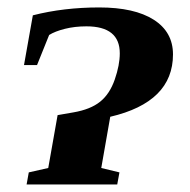

<svg xmlns="http://www.w3.org/2000/svg" viewBox="-20 -491 506 511"><path d="M50.8 0 56.6 -32.2 108.4 -43.9 133.3 -184.6 175.3 -191.9Q220.7 -199.7 246.3 -220.2Q272 -240.7 285.4 -279.3Q298.8 -317.9 298.8 -349.1Q298.8 -420.9 210 -420.9Q179.2 -420.9 152.8 -414.3Q126.5 -407.7 110.8 -397.9L78.6 -317.9H43.9L67.4 -450.2Q149.4 -471.2 244.1 -471.2Q337.9 -471.2 389.2 -438.5Q440.4 -405.8 440.4 -346.2Q440.4 -219.2 273.4 -180.2L249.5 -43.9L297.9 -32.2L292 0Z"/></svg>

Font: Liberation Serif
Style: Bold Italic
Weight: 700
Italic angle: -16.333°
Designer: Steve Matteson
Foundry: Ascender Corporation
Version: Version 2.1.5